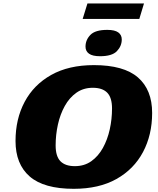

<svg xmlns="http://www.w3.org/2000/svg" viewBox="-20 -1110 942 1144"><path d="M886.5 -437Q886.5 -306.5 832.2 -204.2Q778 -102 674 -43.5Q570 15 419.5 15Q241.5 15 157 -58.5Q72.5 -132 72.5 -270Q72.5 -401 126.8 -503Q181 -605 285.2 -663.5Q389.5 -722 539.5 -722Q717.5 -722 802 -648.5Q886.5 -575 886.5 -437ZM311.5 -243.5Q311.5 -178.5 340.2 -149.2Q369 -120 426 -120Q482.5 -120 524 -149.5Q565.5 -179 593 -228.5Q620.5 -278 634 -339.2Q647.5 -400.5 647.5 -463.5Q647.5 -528.5 618.8 -557.8Q590 -587 533 -587Q477 -587 435.2 -557.5Q393.5 -528 366 -478.5Q338.5 -429 325 -367.8Q311.5 -306.5 311.5 -243.5ZM576 -775Q531.5 -775 510.5 -790Q489.5 -805 489.5 -832Q489.5 -872 518.5 -902Q547.5 -932 619 -932Q663.5 -932 684.5 -917Q705.5 -902 705.5 -875Q705.5 -835.5 676.5 -805.2Q647.5 -775 576 -775ZM472.5 -997 501 -1089.5H838L810 -997Z"/></svg>

Font: Newsreader 6pt ExtraBold
Style: Italic
Weight: 800
Italic angle: -17°
Designer: Hugues Gentile
Foundry: Production Type
Version: Version 1.003; ttfautohint (v1.8.3)